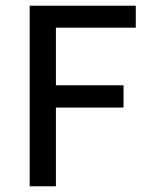

<svg xmlns="http://www.w3.org/2000/svg" viewBox="-20 -653 523 673"><path d="M84 0V-633H456V-556H176V-354H413V-276H176V0Z"/></svg>

Font: Narnoor
Style: Regular
Weight: 400
Designer: S. Sridhar Murthy
Foundry: SIL International
Version: Version 3.000